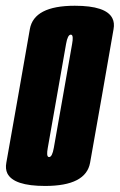

<svg xmlns="http://www.w3.org/2000/svg" viewBox="-50 -626 406 651"><path d="M103 4.5Q-3.5 4.5 -25 -38Q-32.5 -53.5 -28.5 -74.5Q-14.5 -153.5 11.5 -300.5Q37.5 -448 51.2 -527.2Q65 -606.5 203.5 -606.5Q310 -606.5 331 -564Q339 -548.5 335 -527Q321.5 -448 295.5 -300.5Q269.5 -153.5 255.5 -74.5Q241.5 4.5 103 4.5ZM116.5 -93.5Q127 -93.5 132.5 -124.8Q138 -156 163.5 -300.5Q189 -445.5 194.5 -477Q199.5 -504.5 192.5 -508Q191 -508.5 190 -508.5Q179.5 -508.5 174 -477Q168.5 -445.5 143 -300.5Q117.5 -156 112 -124.5Q107 -97.5 114 -94Q115.5 -93.5 116.5 -93.5Z"/></svg>

Font: Anybody UltraCondensed Regular
Style: Bold Italic
Weight: 700
Width: 1
Italic angle: -10°
Designer: Tyler Finck
Foundry: Etcetera Type Company
Version: Version 1.010; ttfautohint (v1.8.3) -l 8 -r 50 -G 200 -x 14 